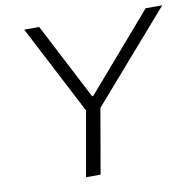

<svg xmlns="http://www.w3.org/2000/svg" viewBox="-77 -765 856 844"><g transform="rotate(-10 350.5 -343.0)"><path d="M240 0 291 -289 85 -686H152L328 -346H333L627 -686H701L355 -289L305 0Z"/></g></svg>

Font: Archivo SemiBold ExtraLight
Style: Italic
Weight: 250
Italic angle: -10°
Version: Version 2.001